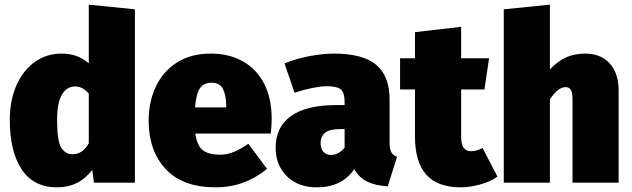

<svg xmlns="http://www.w3.org/2000/svg" viewBox="-20 -784 2712 824"><path d="M559 -744V0H383L376 -55Q319 20 225 20Q124 20 73 -57Q22 -134 22 -270Q22 -352 50 -416.5Q78 -481 128.5 -517.5Q179 -554 245 -554Q314 -554 361 -512V-764ZM361 -169V-383Q347 -398 333 -405.5Q319 -413 302 -413Q267 -413 246 -378.5Q225 -344 225 -268Q225 -180 242.5 -151Q260 -122 292 -122Q334 -122 361 -169Z M1142 -211H818Q826 -157 851.5 -138.5Q877 -120 925 -120Q953 -120 982 -131.5Q1011 -143 1046 -167L1126 -59Q1029 20 906 20Q764 20 691 -58.5Q618 -137 618 -266Q618 -346 648.5 -411.5Q679 -477 739 -515.5Q799 -554 884 -554Q963 -554 1022 -521Q1081 -488 1113.5 -425Q1146 -362 1146 -274Q1146 -249 1142 -211ZM951 -330Q950 -377 936.5 -403Q923 -429 888 -429Q855 -429 838.5 -406Q822 -383 817 -323H951Z M1684 -111 1644 16Q1590 12 1556 -4.5Q1522 -21 1500 -58Q1448 20 1339 20Q1260 20 1211.5 -27.5Q1163 -75 1163 -150Q1163 -239 1229 -286Q1295 -333 1421 -333H1459V-346Q1459 -386 1443 -400Q1427 -414 1382 -414Q1358 -414 1320.5 -406.5Q1283 -399 1244 -386L1201 -512Q1250 -532 1307.5 -543Q1365 -554 1412 -554Q1538 -554 1595 -505.5Q1652 -457 1652 -357V-173Q1652 -145 1659 -131.5Q1666 -118 1684 -111ZM1459 -151V-230H1438Q1396 -230 1376 -215Q1356 -200 1356 -169Q1356 -146 1368 -132.5Q1380 -119 1400 -119Q1418 -119 1433.5 -128Q1449 -137 1459 -151Z M2115 -26Q2084 -4 2039.5 8Q1995 20 1955 20Q1856 19 1808.5 -35.5Q1761 -90 1761 -197V-400H1697V-534H1761V-646L1959 -669V-534H2079L2059 -400H1959V-199Q1959 -164 1970 -149.5Q1981 -135 2001 -135Q2026 -135 2051 -149Z M2635 -394V0H2437V-358Q2437 -388 2429.5 -399Q2422 -410 2407 -410Q2374 -410 2340 -357V0H2142V-744L2340 -764V-486Q2374 -522 2410 -538Q2446 -554 2491 -554Q2558 -554 2596.5 -512Q2635 -470 2635 -394Z"/></svg>

Font: Fira Sans Black
Style: Regular
Weight: 900
Designer: Carrois Corporate & Edenspiekermann AG
Foundry: Carrois Corporate GbR & Edenspiekermann AG
Version: Version 4.203